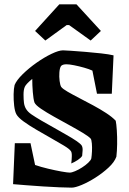

<svg xmlns="http://www.w3.org/2000/svg" viewBox="-20 -850 590 881"><path d="M40 -5 48 -193H120L141 -93Q167 -84 200.5 -76Q234 -68 262 -63Q290 -58 300 -58Q309 -58 324.5 -64.5Q340 -71 356.5 -81.5Q373 -92 385 -103.5Q397 -115 399 -123Q401 -136 402 -155Q403 -174 401.5 -191.5Q400 -209 396 -214Q387 -224 360.5 -240Q334 -256 298.5 -275.5Q263 -295 228 -314.5Q193 -334 168 -351Q143 -368 138 -380Q133 -396 130.5 -427.5Q128 -459 128 -488Q100 -465 94 -452Q88 -439 88 -416Q88 -393 90 -378Q92 -363 99 -351Q107 -337 124.5 -325Q142 -313 171 -296Q198 -281 227.5 -264Q257 -247 284.5 -231.5Q312 -216 331 -203Q350 -190 355 -182Q360 -173 359 -159Q358 -145 357 -135Q352 -126 337 -116Q322 -106 307 -100Q309 -115 309.5 -133Q310 -151 305 -157Q298 -167 273 -182Q248 -197 214.5 -216Q181 -235 147.5 -254.5Q114 -274 88.5 -292.5Q63 -311 55 -326Q48 -339 45 -365Q42 -391 42.5 -417.5Q43 -444 47 -460Q56 -482 84 -509.5Q112 -537 147.5 -562Q183 -587 216.5 -603Q250 -619 269 -619Q277 -619 306 -617Q335 -615 372 -612Q409 -609 444.5 -605Q480 -601 501 -596L493 -420H425L404 -526Q389 -533 366 -539.5Q343 -546 320.5 -550.5Q298 -555 285 -555Q267 -555 260 -547Q254 -538 252.5 -518Q251 -498 253.5 -478.5Q256 -459 261 -451Q268 -442 290.5 -429Q313 -416 344 -400Q375 -384 407.5 -366.5Q440 -349 467.5 -331Q495 -313 511 -296Q514 -282 516 -252Q518 -222 517.5 -189Q517 -156 514 -131Q505 -106 478 -81Q451 -56 418 -35Q385 -14 355 -1.5Q325 11 309 11Q288 11 253 9.5Q218 8 178 5.5Q138 3 101.5 0Q65 -3 40 -5ZM188 -664 141 -708 252 -830H331L443 -708L396 -664L297 -735H286Z"/></svg>

Font: Grenze Gotisch
Style: Bold
Weight: 700
Designer: Renata Polastri
Foundry: Omnibus-Type
Version: Version 1.001